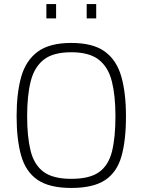

<svg xmlns="http://www.w3.org/2000/svg" viewBox="-20 -919 704 948"><path d="M332 9Q224 9 165.5 -31Q107 -71 84.5 -150.5Q62 -230 62 -345Q62 -460 85 -540.5Q108 -621 166.5 -664Q225 -707 332 -707Q439 -707 497.5 -664.5Q556 -622 579 -541Q602 -460 602 -345Q602 -225 579.5 -146.5Q557 -68 498.5 -29.5Q440 9 332 9ZM332 -36Q423 -36 469.5 -69.5Q516 -103 533 -171.5Q550 -240 550 -345Q550 -446 532.5 -516.5Q515 -587 468 -624Q421 -661 332 -661Q242 -661 195.5 -624Q149 -587 131.5 -517Q114 -447 114 -345Q114 -244 131 -175Q148 -106 194.5 -71Q241 -36 332 -36ZM408 -828V-899H455V-828ZM209 -828V-899H257V-828Z"/></svg>

Font: Cairo Play Light
Style: Regular
Weight: 300
Version: Version 3.119